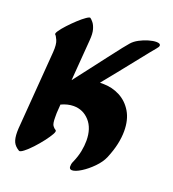

<svg xmlns="http://www.w3.org/2000/svg" viewBox="-130 -811 823 913"><g transform="rotate(20 281.0 -355.0)"><path d="M172 -710Q178 -706 187 -695Q196 -684 202 -663.5Q208 -643 205 -608L189 -401Q219 -440 252 -483Q285 -526 314 -564Q343 -602 363.5 -628Q384 -654 389 -659Q402 -674 423.5 -685.5Q445 -697 467.5 -703.5Q490 -710 506 -710Q527 -710 527 -699Q527 -692 517 -681Q512 -675 491.5 -650Q471 -625 442.5 -588.5Q414 -552 381.5 -512Q349 -472 320 -436Q327 -436 334 -436Q382 -436 421 -415.5Q460 -395 483.5 -355.5Q507 -316 507 -258Q507 -227 499.5 -192Q492 -157 475 -116Q463 -88 436.5 -61Q410 -34 382 -16.5Q354 1 337 1Q323 1 323 -14Q323 -19 324 -25.5Q325 -32 329 -40Q343 -72 348.5 -100.5Q354 -129 354 -154Q354 -217 321.5 -253Q289 -289 241 -289Q211 -289 179 -274L176 -230V-208Q176 -177 183 -167Q190 -157 199 -152Q205 -148 195.5 -131Q186 -114 168 -90.5Q150 -67 129.5 -45Q109 -23 92 -10Q75 3 69 0Q47 -13 38.5 -31Q30 -49 30 -82Q30 -90 30.5 -99Q31 -108 32 -118L61 -496Q64 -537 55 -556.5Q46 -576 42 -578Q37 -582 47.5 -597.5Q58 -613 76.5 -633Q95 -653 115.5 -672Q136 -691 152 -702Q168 -713 172 -710Z"/></g></svg>

Font: Ga Maamli
Style: Regular
Weight: 400
Designer: Afotey Clement Nii Odai, Ama Asantewa Diaka, David Abbey-Thompson
Foundry: Sorkin Type Co.
Version: Version 1.000; ttfautohint (v1.8.4.7-5d5b)